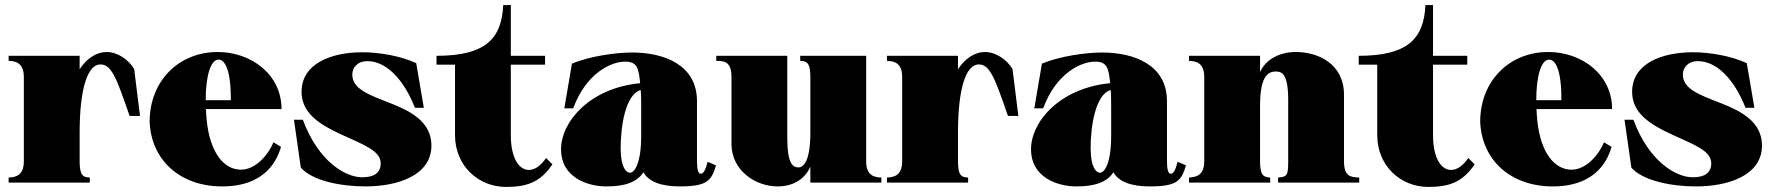

<svg xmlns="http://www.w3.org/2000/svg" viewBox="-20 -720 6992 757"><path d="M294 -84V-196C294 -370 325 -466 376 -466C420 -466 440 -411 491 -263H532L509 -448C487 -484 445 -515 400 -515C364 -515 324 -493 294 -447V-500H14V-480C40 -479 74 -474 74 -416V-84C74 -26 39 -21 14 -20V0H334V-20C309 -21 294 -26 294 -84Z M856 15C1036 15 1076 -101 1088 -141L1058 -159C1035 -104 985 -51 930 -51C864 -51 808 -116 795 -246C794 -261 792 -276 792 -290H1090C1090 -426 971 -515 838 -515C686 -515 570 -402 570 -240C576 -88 691 15 856 15ZM791 -325C791 -419 810 -485 842 -485C866 -485 891 -446 890 -325Z M1421 15C1549 15 1681 -29 1681 -146C1681 -240 1599 -282 1517 -314C1435 -346 1369 -369 1369 -426C1369 -454 1390 -479 1428 -479C1503 -479 1572 -407 1616 -295H1651L1621 -471C1559 -500 1473 -514 1409 -514C1287 -514 1169 -470 1169 -358C1169 -276 1236 -231 1323 -191C1417 -148 1481 -125 1481 -76C1481 -38 1454 -21 1408 -21C1342 -21 1235 -83 1174 -248H1139L1166 -59C1212 -7 1324 15 1421 15Z M1701 -465H1774V-188C1774 -64 1868 17 1975 17C2057 17 2110 -1 2158 -72L2133 -97C2112 -66 2088 -50 2065 -50C2027 -50 1994 -95 1994 -188V-465H2129V-500H1994V-700H1964C1958 -567 1894 -500 1701 -500Z M2372 15C2444 15 2492 -2 2517 -41C2537 -3 2589 15 2659 15C2771 15 2785 -9 2803 -68L2770 -82C2762 -51 2754 -35 2743 -35C2732 -35 2728 -53 2728 -90V-321C2728 -466 2596 -513 2472 -513C2407 -513 2303 -498 2235 -469L2205 -293H2240C2291 -432 2390 -477 2444 -477C2492 -477 2498 -452 2504 -392C2305 -373 2192 -240 2192 -131C2192 -23 2292 15 2372 15ZM2464 -39C2449 -39 2427 -59 2427 -137C2427 -218 2445 -348 2506 -365C2508 -345 2508 -322 2508 -296V-184C2508 -77 2482 -39 2464 -39Z M3046 15C3100 15 3151 -8 3175 -63V0H3455V-20C3429 -21 3395 -26 3395 -84V-500H3135V-480C3160 -479 3175 -474 3175 -416V-198C3175 -88 3150 -60 3128 -60C3104 -60 3084 -78 3084 -176V-500H2804V-480C2840 -480 2864 -474 2864 -416V-153C2864 -47 2959 15 3046 15Z M3757 -84V-196C3757 -370 3788 -466 3839 -466C3883 -466 3903 -411 3954 -263H3995L3972 -448C3950 -484 3908 -515 3863 -515C3827 -515 3787 -493 3757 -447V-500H3477V-480C3503 -479 3537 -474 3537 -416V-84C3537 -26 3502 -21 3477 -20V0H3797V-20C3772 -21 3757 -26 3757 -84Z M4225 15C4297 15 4345 -2 4370 -41C4390 -3 4442 15 4512 15C4624 15 4638 -9 4656 -68L4623 -82C4615 -51 4607 -35 4596 -35C4585 -35 4581 -53 4581 -90V-321C4581 -466 4449 -513 4325 -513C4260 -513 4156 -498 4088 -469L4058 -293H4093C4144 -432 4243 -477 4297 -477C4345 -477 4351 -452 4357 -392C4158 -373 4045 -240 4045 -131C4045 -23 4145 15 4225 15ZM4317 -39C4302 -39 4280 -59 4280 -137C4280 -218 4298 -348 4359 -365C4361 -345 4361 -322 4361 -296V-184C4361 -77 4335 -39 4317 -39Z M5279 -84V-347C5279 -466 5180 -515 5089 -515C5029 -515 4972 -489 4948 -436V-500H4668V-480C4694 -479 4728 -474 4728 -416V-84C4728 -26 4693 -22 4668 -20V0H4988V-20C4963 -22 4948 -26 4948 -84V-302C4948 -413 4975 -438 5010 -438C5036 -438 5059 -427 5059 -324V-84C5059 -27 5054 -23 5019 -20V0H5339V-20C5303 -21 5279 -26 5279 -84Z M5337 -465H5410V-188C5410 -64 5504 17 5611 17C5693 17 5746 -1 5794 -72L5769 -97C5748 -66 5724 -50 5701 -50C5663 -50 5630 -95 5630 -188V-465H5765V-500H5630V-700H5600C5594 -567 5530 -500 5337 -500Z M6102 15C6282 15 6322 -101 6334 -141L6304 -159C6281 -104 6231 -51 6176 -51C6110 -51 6054 -116 6041 -246C6040 -261 6038 -276 6038 -290H6336C6336 -426 6217 -515 6084 -515C5932 -515 5816 -402 5816 -240C5822 -88 5937 15 6102 15ZM6037 -325C6037 -419 6056 -485 6088 -485C6112 -485 6137 -446 6136 -325Z M6667 15C6795 15 6927 -29 6927 -146C6927 -240 6845 -282 6763 -314C6681 -346 6615 -369 6615 -426C6615 -454 6636 -479 6674 -479C6749 -479 6818 -407 6862 -295H6897L6867 -471C6805 -500 6719 -514 6655 -514C6533 -514 6415 -470 6415 -358C6415 -276 6482 -231 6569 -191C6663 -148 6727 -125 6727 -76C6727 -38 6700 -21 6654 -21C6588 -21 6481 -83 6420 -248H6385L6412 -59C6458 -7 6570 15 6667 15Z"/></svg>

Font: Sprat Condensed Black
Style: Regular
Weight: 900
Designer: Ethan Nakache
Foundry: Collletttivo
Version: Version 2.000;Glyphs 3.2 (3217)